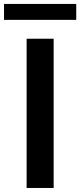

<svg xmlns="http://www.w3.org/2000/svg" viewBox="-52 -932 398 952"><path d="M80 0V-740H214V0ZM-32 -833.5V-912.5H326V-833.5Z"/></svg>

Font: Encode Sans Semi Expanded SemiBold
Style: Regular
Weight: 600
Width: 6
Designer: Multiple Designers
Foundry: Impallari Type
Version: Version 3.000; ttfautohint (v1.8.3) -l 8 -r 50 -G 200 -x 14 